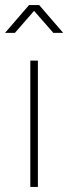

<svg xmlns="http://www.w3.org/2000/svg" viewBox="-49 -740 270 760"><path d="M101 -500V0H71V-500ZM10 -610H-29L66 -720H106L201 -610H162L86 -697Z"/></svg>

Font: Metropolitano Thin
Style: Regular
Weight: 250
Designer: Fonts by Alex Slobzheninov & Chris M. Simpson / Changes by Cristiano Sobral
Foundry: Fonts by Alex Slobzheninov & Chris M. Simpson / Changes by Cristiano Sobral
Version: Version 1.00;August 30, 2020;FontCreator 13.0.0.2681 64-bit